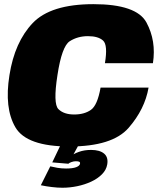

<svg xmlns="http://www.w3.org/2000/svg" viewBox="-20 -701 767 924"><path d="M314 4Q521 4 599 -85.8Q677 -175.5 695 -279.5H464Q449 -194 417.2 -172Q385.5 -150 337 -150Q287 -150 261 -176Q235 -202 256.5 -339.5Q277.5 -478 315.5 -502.5Q353.5 -527 403.5 -527Q452.5 -527 476 -505.8Q499.5 -484.5 485 -397H716Q732.5 -504.5 684.8 -592.8Q637 -681 429.5 -681Q224 -681 137.2 -589.8Q50.5 -498.5 25.5 -339.5Q0 -181 54 -88.5Q108 4 314 4ZM280.5 202.5Q316 202.5 352 195Q388 187.5 418.8 173.2Q449.5 159 470.5 138Q491.5 117 496 90.5Q502 56 481 38.2Q460 20.5 418 20.5Q386 20.5 359.8 29.8Q333.5 39 319 52.5L309 87Q313.5 82.5 324.2 78.8Q335 75 345 75Q356.5 75 361.5 77.5Q366.5 80 365 87Q363.5 97 346.8 103.5Q330 110 298 110Q275.5 110 255.5 106.5Q235.5 103 222 99.5L176.5 190.5Q202.5 196 229.8 199.2Q257 202.5 280.5 202.5ZM309 87 356.5 0H270L231.5 80.5Z"/></svg>

Font: Anybody UltraCondensed Thin Black
Style: Italic
Weight: 900
Italic angle: -10°
Version: Version 1.111